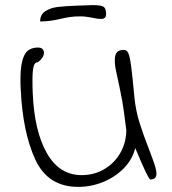

<svg xmlns="http://www.w3.org/2000/svg" viewBox="-20 -730 672 751"><path d="M61 -381Q60 -396 60 -424Q60 -481 74.5 -512.5Q89 -544 129 -544Q140 -544 146 -538.5Q152 -533 152 -524Q152 -505 129 -487Q116 -487 111.5 -470Q107 -453 107 -418Q107 -386 108 -367Q114 -218 163 -131.5Q212 -45 299 -45Q349 -45 389 -69Q429 -93 451.5 -133.5Q474 -174 474 -221Q464 -303 458 -336Q452 -369 436 -443Q429 -472 429 -494Q429 -517 438 -526Q447 -535 465 -535Q476 -535 482 -522Q488 -509 493 -471Q498 -433 506 -347Q511 -298 525.5 -251Q540 -204 564 -143Q566 -137 575 -113.5Q584 -90 588 -75Q592 -60 592 -51Q592 -28 568 -28Q560 -28 509 -151Q498 -106 464 -71.5Q430 -37 383 -18Q336 1 286 1Q168 1 118.5 -105Q69 -211 61 -381ZM283 -708Q333 -710 344 -710Q375 -710 385 -703.5Q395 -697 395 -676Q395 -656 377 -656Q359 -656 339 -661Q334 -662 321 -664Q308 -666 296 -666Q271 -666 254 -663.5Q237 -661 216 -656Q174 -646 137 -646Q137 -673 157 -686Q177 -699 203.5 -702.5Q230 -706 283 -708Z"/></svg>

Font: Indie Flower
Style: Regular
Weight: 400
Designer: Kimberly Geswein
Foundry: Kimberly Geswein
Version: Version 2.000